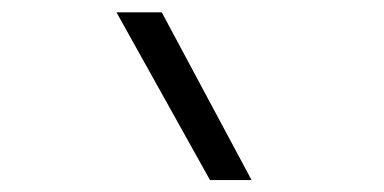

<svg xmlns="http://www.w3.org/2000/svg" viewBox="-20 -815 626 313"><path d="M322.3 -521.5 169.9 -794.9H243.7L390.1 -521.5Z"/></svg>

Font: Cascadia Mono PL Light
Style: Regular
Weight: 300
Monospace: yes
Designer: Aaron Bell
Foundry: Saja Typeworks
Version: Version 2404.023; ttfautohint (v1.8.4)